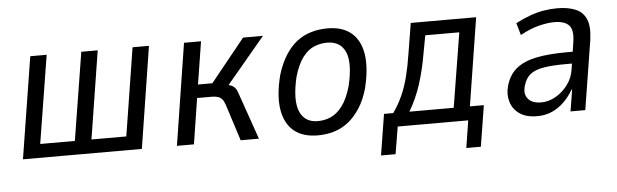

<svg xmlns="http://www.w3.org/2000/svg" viewBox="-44 -652 3000 933"><g transform="rotate(-5 1456.0 -186.0)"><path d="M46 0 125 -496H205L136 -67H305L374 -496H454L386 -67H556L624 -496H704L626 0Z M797 0 875 -496H958L925 -288H995L1163 -496H1260L1059 -256L1056 -277Q1086 -271 1098 -261Q1110 -251 1115.5 -233.5Q1121 -216 1133 -184L1197 0H1108L1058 -156Q1051 -179 1044.5 -193.5Q1038 -208 1024.5 -215.5Q1011 -223 983 -223H915L880 0Z M1484 9Q1411 9 1367.5 -27Q1324 -63 1313 -132Q1302 -201 1327 -299Q1344 -355 1369.5 -395Q1395 -435 1426.5 -459Q1458 -483 1496 -494Q1534 -505 1575 -505Q1648 -505 1691 -469Q1734 -433 1745 -365Q1756 -297 1732 -199Q1716 -142 1690 -102.5Q1664 -63 1633 -38.5Q1602 -14 1564.5 -2.5Q1527 9 1484 9ZM1490 -60Q1523 -60 1553 -73Q1583 -86 1609 -119.5Q1635 -153 1653 -215Q1680 -326 1656.5 -381Q1633 -436 1567 -436Q1536 -436 1505.5 -424Q1475 -412 1449 -378.5Q1423 -345 1405 -283Q1379 -171 1402.5 -115.5Q1426 -60 1490 -60Z M1781 133 1813 -67H1858Q1885 -105 1904 -147.5Q1923 -190 1935.5 -240Q1948 -290 1957 -349L1981 -496H2300L2232 -67H2300L2268 133H2197L2218 0H1874L1852 133ZM1937 -67H2153L2212 -430H2046L2029 -338Q2016 -262 1994 -194Q1972 -126 1937 -67Z M2554 9Q2500 9 2467.5 -14Q2435 -37 2424.5 -74.5Q2414 -112 2426 -152Q2441 -204 2477.5 -233.5Q2514 -263 2574.5 -275.5Q2635 -288 2725 -288H2767L2759 -231H2712Q2649 -231 2606.5 -224Q2564 -217 2540.5 -198.5Q2517 -180 2507 -144Q2495 -106 2514.5 -81Q2534 -56 2580 -56Q2615 -56 2649 -75Q2683 -94 2708.5 -127.5Q2734 -161 2740 -204L2760 -335Q2769 -393 2747.5 -416Q2726 -439 2676 -439Q2643 -439 2601 -428.5Q2559 -418 2509 -391L2492 -450Q2528 -469 2562.5 -481.5Q2597 -494 2630.5 -499.5Q2664 -505 2695 -505Q2748 -505 2784.5 -490Q2821 -475 2836.5 -439Q2852 -403 2843 -338L2789 0H2717L2734 -105H2731Q2712 -72 2685.5 -46Q2659 -20 2626.5 -5.5Q2594 9 2554 9Z"/></g></svg>

Font: Nunito Sans 7pt Condensed
Style: Italic
Weight: 400
Width: 3
Italic angle: -9°
Designer: Vernon Adams
Foundry: Vernon Adams
Version: Version 3.101;gftools[0.9.27]